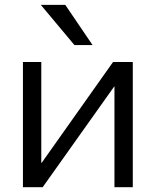

<svg xmlns="http://www.w3.org/2000/svg" viewBox="-20 -777 645 797"><path d="M75.2 0V-519.5H151.4V-101.6H153.3L449.2 -519.5H531.2V0H455.1V-418H454.1L157.2 0ZM149.4 -756.8H251L364.3 -589.8H289.1Z"/></svg>

Font: GenEi M Gothic v2 Regular
Style: Regular
Weight: 400
Version: Version 2.0